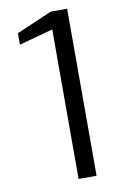

<svg xmlns="http://www.w3.org/2000/svg" viewBox="-85 -792 532 841"><g transform="rotate(-10 181.0 -371.5)"><path d="M195 0V-665L44 -624V-675L202 -743H275V0Z"/></g></svg>

Font: Exo Thin
Style: Regular
Weight: 400
Version: Version 2.000